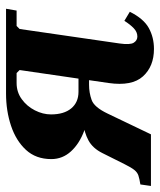

<svg xmlns="http://www.w3.org/2000/svg" viewBox="4 -553 530 636"><g transform="rotate(-90 269.0 -235.0)"><path d="M355 -435 345 -445H312Q282 -445 258.5 -428Q235 -411 221.5 -384.5Q208 -358 208 -331Q208 -288 228 -264Q248 -240 283 -240H329L325 -205H249Q197 -205 154 -221Q111 -237 85.5 -265Q60 -293 60 -330Q60 -381 90.5 -414Q121 -447 170.5 -463.5Q220 -480 277 -480H558L552 -445H501L491 -435ZM142 0H-29L-24 -35Q-5 -38 5.5 -41.5Q16 -45 24 -55Q32 -65 43 -87L80 -161Q96 -193 122 -207Q148 -221 181 -224.5Q214 -228 249 -228H311L306 -205Q280 -205 256 -196.5Q232 -188 211 -144ZM518 -88 548 -70Q525 -24 494 -7Q463 10 425 10Q367 10 334 -26.5Q301 -63 312 -140L355 -435H491L443 -104Q438 -69 445.5 -57Q453 -45 466 -45Q481 -45 493.5 -57Q506 -69 518 -88Z"/></g></svg>

Font: Brygada 1918
Style: Italic
Weight: 400
Italic angle: -8°
Designer: Mateusz Machalski | Borys Kosmynka | Przemek Hoffer
Foundry: NIEPODLEGLA 2018
Version: Version 3.006